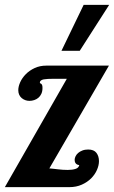

<svg xmlns="http://www.w3.org/2000/svg" viewBox="-20 -770 469 790"><path d="M0 0 254.9 -445.8H199.2Q187.5 -445.8 177.5 -445.3Q167.5 -444.8 159.9 -443.4Q152.3 -441.9 148.2 -438.7Q144 -435.5 144 -430.2Q144 -427.7 145.8 -427.2Q147.5 -426.8 149.4 -425.3Q151.4 -423.8 153.1 -420.4Q154.8 -417 154.8 -408.2Q154.8 -394 150.1 -384Q145.5 -374 137.9 -367.7Q130.4 -361.3 120.8 -358.2Q111.3 -355 101.1 -355Q92.3 -355 84.2 -357.9Q76.2 -360.8 69.6 -366.2Q63 -371.6 59.1 -379.9Q55.2 -388.2 55.2 -398.9Q55.2 -414.1 63.2 -431.9Q71.3 -449.7 86.2 -464.8Q101.1 -480 122.6 -490Q144 -500 170.9 -500H428.2L183.1 -77.1Q189.5 -76.7 198.2 -75.7Q207 -74.7 217.3 -73.5Q227.5 -72.3 238 -71.5Q248.5 -70.8 258.8 -70.8Q277.3 -70.8 290.5 -75Q303.7 -79.1 306.2 -90.8Q296.4 -91.8 291.7 -97.7Q287.1 -103.5 287.1 -111.8Q287.1 -119.1 290.8 -126.7Q294.4 -134.3 301.3 -140.4Q308.1 -146.5 318.6 -150.6Q329.1 -154.8 342.8 -154.8Q366.2 -154.8 376.7 -141.1Q387.2 -127.4 387.2 -106.9Q387.2 -89.8 378.9 -70.8Q370.6 -51.8 355 -36.1Q339.4 -20.5 316.7 -10.3Q293.9 0 265.1 0ZM232.9 -561 324.2 -750H429.2L308.1 -561Z"/></svg>

Font: Lobster
Style: Regular
Weight: 400
Designer: Pablo Impallari
Foundry: Pablo Impallari
Version: Version 1.007; ttfautohint (v1.1) -l 8 -r 50 -G 50 -x 14 -D 